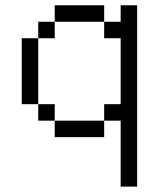

<svg xmlns="http://www.w3.org/2000/svg" viewBox="-20 -520 602 728"><path d="M437.5 187.5V-62.5H375V-125H437.5V-375H375V-437.5H437.5V-500H500V187.5ZM62.5 -375H125V-125H62.5ZM125 -125H187.5V-62.5H125ZM125 -437.5H187.5V-375H125ZM187.5 -62.5H375V0H187.5ZM187.5 -500H375V-437.5H187.5Z"/></svg>

Font: 寒蝉点阵体 16px
Style: Regular
Weight: 400
Designer: Designed by Warren2060
Foundry: ChillType
Version: Version 1.000